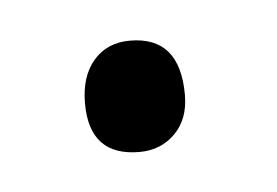

<svg xmlns="http://www.w3.org/2000/svg" viewBox="-25 -98 193 134"><g transform="rotate(-5 71.5 -31.0)"><path d="M34 -29Q34 -48 43.5 -59Q53 -70 69 -70Q104 -70 104 -29Q104 -12 94 -2Q84 8 69 8Q34 8 34 -29Z"/></g></svg>

Font: Antic Slab
Style: Regular
Weight: 400
Designer: Santiago Orozco
Foundry: Santiago Orozco
Version: Version 001.002